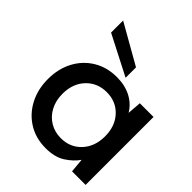

<svg xmlns="http://www.w3.org/2000/svg" viewBox="-209 -858 991 991"><g transform="rotate(45 286.5 -362.5)"><path d="M293 12Q221 12 166 -22Q111 -56 80 -115Q49 -174 49 -249Q49 -324 80 -382.5Q111 -441 166.5 -474.5Q222 -508 294 -508Q353 -508 397.5 -485Q442 -462 467 -420L473 -496H573V0H474L467 -77Q443 -42 401 -15Q359 12 293 12ZM312 -80Q380 -80 423.5 -127Q467 -174 467 -248Q467 -323 423.5 -369.5Q380 -416 312 -416Q244 -416 200 -369.5Q156 -323 156 -248Q156 -199 176 -161Q196 -123 231.5 -101.5Q267 -80 312 -80ZM328 -537 110 -649V-737L328 -613Z"/></g></svg>

Font: Ultramarine Medium
Style: Regular
Weight: 500
Designer: Colophon Foundry, Jonny Pinhorn
Foundry: Colophon Foundry
Version: Version 1.200; ttfautohint (v1.8.3)